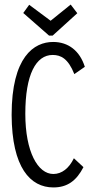

<svg xmlns="http://www.w3.org/2000/svg" viewBox="-20 -812 415 842"><path d="M290 -792 202 -721 108 -791 82 -755 195 -656H211L319 -754ZM214 10C275 10 315 -19 346 -79L304 -118C283 -74 251 -49 214 -49C146 -49 91 -146 91 -313C91 -486 138 -571 211 -571C247 -571 279 -555 306 -487L352 -519C330 -589 280 -628 213 -628C129 -628 31 -563 31 -308C32 -77 113 10 214 10Z"/></svg>

Font: Inconsolata Condensed Thin
Style: Regular
Weight: 100
Width: 3
Monospace: yes
Designer: Raph Levien, Cyreal, Brenton Simpson
Foundry: Raph Levien, Cyreal, Google
Version: Version 3.100